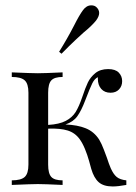

<svg xmlns="http://www.w3.org/2000/svg" viewBox="-20 -681 501 707"><path d="M345.2 -633.1Q345.2 -621 333.9 -605.6Q317.7 -585.5 287.9 -561.3Q282.3 -556.5 258.5 -534.3Q234.7 -512.1 206.5 -483.1L197.6 -490.3Q227.4 -537.9 253.2 -587.9Q271.8 -625 285.5 -643.5Q298.4 -661.3 316.1 -661.3Q327.4 -661.3 333.9 -655.6Q345.2 -646 345.2 -633.1ZM445.2 -16.9V0Q414.5 5.6 395.2 5.6Q361.3 5.6 343.5 -10.1Q325.8 -25.8 316.1 -58.9Q314.5 -64.5 308.1 -87.9Q301.6 -111.3 292.7 -132.7Q283.9 -154 273.4 -168.5Q256.5 -191.9 229.4 -200.4Q202.4 -208.9 157.3 -207.3V-75Q157.3 -41.9 169 -29.4Q180.6 -16.9 210.5 -16.9V0Q142.7 -3.2 119.4 -3.2Q97.6 -3.2 23.4 0V-16.9Q57.3 -16.9 71 -29.4Q84.7 -41.9 84.7 -75V-339.5Q84.7 -372.6 71 -385.1Q57.3 -397.6 23.4 -397.6V-414.5Q97.6 -411.3 119.4 -411.3Q142.7 -411.3 210.5 -414.5V-397.6Q180.6 -397.6 169 -385.1Q157.3 -372.6 157.3 -339.5V-221Q198.4 -223.4 222.2 -235.9Q246 -248.4 258.5 -268.5Q271 -288.7 283.1 -324.2Q294.4 -358.1 303.6 -377.4Q312.9 -396.8 331 -411.7Q349.2 -426.6 378.2 -426.6Q404.8 -426.6 417.3 -413.7Q429.8 -400.8 429.8 -382.3Q429.8 -363.7 418.1 -351.6Q406.5 -339.5 387.1 -339.5Q365.3 -339.5 352.8 -353.6Q340.3 -367.7 340.3 -391.1V-396.8Q328.2 -391.1 319.8 -374.2Q311.3 -357.3 293.5 -310.5Q279.8 -274.2 264.9 -253.2Q250 -232.3 221 -222.6Q265.3 -221 296 -208.5Q326.6 -196 345.2 -166.9Q354 -152.4 362.5 -129.8Q371 -107.3 373.4 -100.8Q381.5 -75.8 387.9 -61.3Q397.6 -39.5 409.7 -29.4Q421.8 -19.4 445.2 -16.9Z"/></svg>

Font: Playfair Display
Style: Regular
Weight: 400
Designer: Claus Eggers Sørensen
Foundry: Claus Eggers Sørensen
Version: Version 1.005; ttfautohint (v1.2) -l 10 -r 42 -G 200 -x 21 -